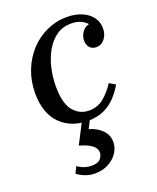

<svg xmlns="http://www.w3.org/2000/svg" viewBox="-136 -557 727 888"><g transform="rotate(-20 227.5 -112.5)"><path d="M229 10Q189 10 155 -3Q121 -16 95.5 -41.5Q70 -67 56.5 -105Q43 -143 43 -192Q43 -252 63 -303.5Q83 -355 118.5 -393.5Q154 -432 201 -453.5Q248 -475 300 -475Q344 -475 376 -460.5Q408 -446 424.5 -422.5Q441 -399 441 -369Q441 -339 424.5 -318Q408 -297 383 -297Q362 -297 350.5 -310.5Q339 -324 339 -345Q339 -370 355.5 -390Q372 -410 398 -410Q419 -410 426 -397.5Q433 -385 433 -370L402 -363Q402 -387 390 -404Q378 -421 357.5 -430.5Q337 -440 309 -440Q268 -440 237.5 -419Q207 -398 186 -362Q165 -326 154.5 -281.5Q144 -237 144 -190Q144 -106 174.5 -69.5Q205 -33 251 -33Q294 -33 324.5 -58.5Q355 -84 379 -121L409 -104Q392 -74 368 -48Q344 -22 310 -6Q276 10 229 10ZM107 188Q125 201 142 206Q159 211 175 211Q206 211 218.5 196.5Q231 182 231 166Q231 145 210.5 129.5Q190 114 150 103L203 0H243L219 47Q256 57 281 81.5Q306 106 306 141Q306 170 289 195Q272 220 243 235Q214 250 178 250Q132 250 91 220Z"/></g></svg>

Font: Brygada 1918 Medium
Style: Italic
Weight: 500
Italic angle: -8°
Designer: Mateusz Machalski | Borys Kosmynka | Przemek Hoffer
Foundry: NIEPODLEGLA 2018
Version: Version 3.006